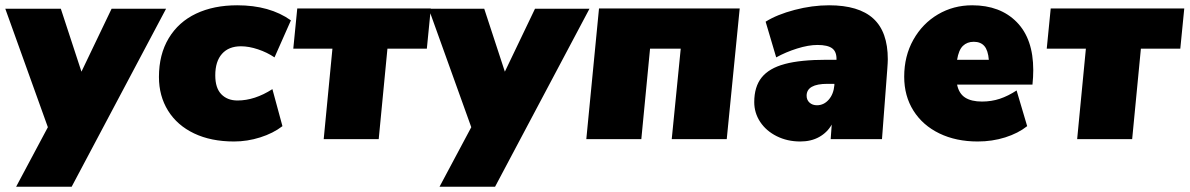

<svg xmlns="http://www.w3.org/2000/svg" viewBox="-28 -526 4498 726"><path d="M600 -493 243 180H33L153 -45L-8 -493H202L280 -255L394 -493Z M573 -235Q573 -320 610 -381.5Q647 -443 713.5 -474.5Q780 -506 869 -506Q992 -506 1072 -449L1010 -309Q982 -328 947.5 -339.5Q913 -351 883 -351Q837 -351 811.5 -322.5Q786 -294 786 -241Q786 -193 809 -169.5Q832 -146 870 -146Q935 -146 1002 -189L1040 -49Q1005 -22 956 -6.5Q907 9 857 9Q770 9 706 -21.5Q642 -52 607.5 -107.5Q573 -163 573 -235Z M1229 -342H1081L1096 -494H1601L1586 -342H1437L1404 0H1196Z M2201 -493 1844 180H1634L1754 -45L1593 -493H1803L1881 -255L1995 -493Z M2237 -494H2769L2720 0H2512L2546 -342H2430L2397 0H2189Z M3329 -302Q3329 -290 3327 -264L3307 0H3113L3117 -55Q3100 -25 3069.5 -8Q3039 9 2998 9Q2949 9 2909 -11Q2869 -31 2846.5 -65Q2824 -99 2824 -140Q2824 -198 2852 -233Q2880 -268 2939.5 -284Q2999 -300 3098 -300H3135Q3136 -330 3119 -343Q3102 -356 3063 -356Q3029 -356 2986 -342.5Q2943 -329 2907 -309L2867 -444Q2910 -471 2976.5 -488.5Q3043 -506 3107 -506Q3219 -506 3274 -456Q3329 -406 3329 -302ZM3127 -204V-209H3101Q3022 -209 3022 -164Q3022 -148 3033 -138Q3044 -128 3061 -128Q3087 -128 3105.5 -149Q3124 -170 3127 -204Z M3879 -261Q3879 -235 3876 -206H3591Q3598 -172 3621.5 -157Q3645 -142 3685 -142Q3721 -142 3752.5 -152.5Q3784 -163 3816 -184L3856 -49Q3822 -22 3773 -6.5Q3724 9 3669 9Q3587 9 3524 -21.5Q3461 -52 3426 -107.5Q3391 -163 3391 -236Q3391 -314 3425.5 -375.5Q3460 -437 3518.5 -471.5Q3577 -506 3648 -506Q3754 -506 3816.5 -442.5Q3879 -379 3879 -261ZM3591 -300H3711Q3708 -336 3694 -352Q3680 -368 3654 -368Q3629 -368 3613 -352.5Q3597 -337 3591 -300Z M4078 -342H3930L3945 -494H4450L4435 -342H4286L4253 0H4045Z"/></svg>

Font: Nunito Sans Heavy Heavy
Style: Italic
Weight: 400
Italic angle: -4.541°
Designer: Vernon Adams
Foundry: Vernon Adams
Version: Version 2.002